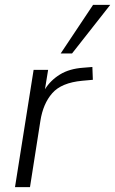

<svg xmlns="http://www.w3.org/2000/svg" viewBox="-20 -774 476 794"><path d="M42 0 119 -485H179L166 -405Q189 -442 228 -466Q267 -490 325 -494L362 -497L364 -444L320 -440Q234 -432 196 -388.5Q158 -345 147 -274L104 0ZM231 -553 365 -754H436L278 -553Z"/></svg>

Font: Nunito Sans Light
Style: Italic
Weight: 300
Italic angle: -9°
Designer: Vernon Adams
Foundry: Vernon Adams
Version: Version 3.006; ttfautohint (v1.8.3)